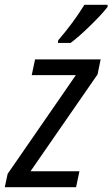

<svg xmlns="http://www.w3.org/2000/svg" viewBox="-46 -785 471 805"><path d="M-14 -56 272 -470H87L101 -536H376L363 -473L82 -67H287L273 0H-26ZM198 -616Q261 -689 308 -765H405V-756Q384 -728 334 -679Q284 -630 250 -605H197Z"/></svg>

Font: Noto Sans UI Narrow
Style: Italic
Weight: 400
Width: 4
Italic angle: -12°
Designer: Monotype Design Team
Foundry: Monotype Imaging Inc.
Version: Version 1.001